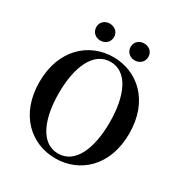

<svg xmlns="http://www.w3.org/2000/svg" viewBox="-214 -1099 1214 1278"><g transform="rotate(30 392.5 -460.5)"><path d="M260 -810C297 -810 329 -835 329 -876C329 -916 297 -940 260 -940C225 -940 193 -916 193 -876C193 -835 225 -810 260 -810ZM525 -810C561 -810 593 -835 593 -876C593 -916 561 -940 525 -940C489 -940 457 -916 457 -876C457 -835 489 -810 525 -810ZM393 19C578 19 738 -118 738 -370C738 -623 577 -759 393 -759C209 -759 48 -621 48 -370C48 -117 209 19 393 19ZM393 -18C261 -18 197 -170 197 -370C197 -569 261 -722 393 -722C525 -722 588 -569 588 -370C588 -170 525 -18 393 -18Z"/></g></svg>

Font: Noto Serif JP
Style: Bold
Weight: 700
Designer: Ryoko NISHIZUKA 西塚涼子 (kana & ideographs); Frank Grießhammer (Latin, Greek & Cyrillic); Wenlong ZHANG 张文龙 (bopomofo); San
Foundry: Adobe
Version: Version 2.001;hotconv 1.1.0;makeotfexe 2.6.0